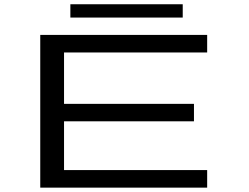

<svg xmlns="http://www.w3.org/2000/svg" viewBox="-20 -860 1140 880"><path d="M164.5 0V-700H929.5V-619.5H273.5V-384H869V-304H273.5V-80.5H929.5V0ZM302.5 -779.5V-840.5H817.5V-779.5Z"/></svg>

Font: Trispace Expanded
Style: Regular
Weight: 400
Width: 7
Designer: Tyler Finck
Foundry: Etcetera Type Company
Version: Version 1.210; ttfautohint (v1.8.3)